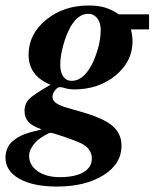

<svg xmlns="http://www.w3.org/2000/svg" viewBox="-36 -477 562 698"><path d="M505.9 -424.8V-370.1H439.9Q445.8 -345.7 445.8 -327.1Q445.8 -253.4 384 -202.6Q322.3 -151.9 232.9 -151.9Q218.3 -151.9 202.1 -155.8Q190.4 -160.2 182.1 -160.2Q172.9 -160.2 163.8 -148.4Q154.8 -136.7 154.8 -124Q154.8 -100.1 206.1 -85.9L257.8 -70.8Q338.4 -48.3 372.1 -20Q405.8 8.3 405.8 53.2Q405.8 118.7 340.1 159.9Q274.4 201.2 170.9 201.2Q84.5 201.2 34.2 172.9Q-16.1 144.5 -16.1 96.2Q-16.1 78.1 -8.8 61.5Q-1.5 44.9 11.2 35.2Q28.3 21 48.6 12.7Q68.8 4.4 115.2 -6.8Q82 -18.1 67.6 -33.7Q53.2 -49.3 53.2 -73.2Q53.2 -100.1 70.1 -117.2Q86.9 -134.3 147.9 -168.9Q67.9 -201.2 67.9 -277.8Q67.9 -353 131.6 -405Q195.3 -457 286.1 -457Q320.3 -457 345.2 -449.7Q370.1 -442.4 396 -424.8ZM147.9 5.9Q143.1 5.4 126 15.4Q108.9 25.4 99.1 34.2Q69.8 63.5 69.8 88.9Q69.8 123.5 100.8 145.3Q131.8 167 181.2 167Q236.8 167 267.3 149.2Q297.9 131.3 297.9 99.1Q297.9 62.5 256.8 43Q241.7 35.6 199.2 21Q156.7 6.3 147.9 5.9ZM285.2 -426.8Q247.1 -426.8 220.2 -378.9Q204.6 -351.1 193.8 -312Q183.1 -272.9 183.1 -242.2Q183.1 -213.9 194.1 -198.5Q205.1 -183.1 225.1 -183.1Q269 -183.1 301.8 -250Q330.1 -313.5 330.1 -369.1Q330.1 -394.5 317.4 -410.6Q304.7 -426.8 285.2 -426.8Z"/></svg>

Font: Accordance
Style: Bold-Italic
Weight: 700
Italic angle: -11°
Version: Version 1.2 (build January 31, 2020) Miklal Software Solutio